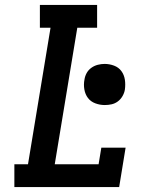

<svg xmlns="http://www.w3.org/2000/svg" viewBox="-20 -755 640 775"><path d="M38 0V-92H93L184 -643H141V-735H372V-643H292L201 -92H378L389 -159H487L461 0ZM403 -331Q383 -331 364.5 -338Q346 -345 335 -359.5Q324 -374 320.5 -394Q317 -414 321 -434Q323 -448 330 -460.5Q337 -473 349 -481.5Q361 -490 375 -493.5Q389 -497 402 -497Q422 -497 440.5 -490Q459 -483 470 -468Q481 -453 484 -433.5Q487 -414 484 -393Q482 -380 474.5 -367Q467 -354 455.5 -345.5Q444 -337 430.5 -334Q417 -331 403 -331Z"/></svg>

Font: Iosevka Etoile Semibold
Style: Italic
Weight: 600
Italic angle: -9°
Designer: Belleve Invis
Foundry: Belleve Invis
Version: Version 22.1.2; ttfautohint (v1.8.4)